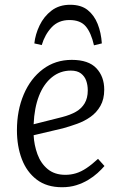

<svg xmlns="http://www.w3.org/2000/svg" viewBox="-20 -771 504 805"><path d="M281 -520Q351 -520 384 -485Q417 -450 417 -395Q417 -355 401 -327Q385 -299 359.5 -281Q334 -263 303.5 -252Q273 -241 244 -233L121 -204Q123 -163 137 -124.5Q151 -86 180 -62Q209 -38 254 -38Q277 -38 298.5 -44.5Q320 -51 342.5 -66Q365 -81 391 -105L418 -75Q406 -61 389 -45.5Q372 -30 349.5 -16.5Q327 -3 300 5.5Q273 14 240 14Q176 14 134 -18Q92 -50 71.5 -104Q51 -158 51 -225Q51 -308 79.5 -375Q108 -442 160 -481Q212 -520 281 -520ZM348 -392Q348 -414 341.5 -432.5Q335 -451 319.5 -463Q304 -475 277 -475Q232 -475 197.5 -447Q163 -419 143.5 -369Q124 -319 121 -250L240 -280Q275 -289 298.5 -302.5Q322 -316 335 -338Q348 -360 348 -392ZM274 -751Q320 -751 347.5 -729Q375 -707 389.5 -670.5Q404 -634 407 -589L374 -581Q362 -634 339.5 -660.5Q317 -687 271 -687Q225 -687 196.5 -656.5Q168 -626 155 -582L124 -589Q128 -627 146 -664.5Q164 -702 196 -726.5Q228 -751 274 -751Z"/></svg>

Font: Literata 18pt Light
Style: Italic
Weight: 300
Italic angle: -2°
Designer: Latin by Veronika Burian and Jose Scaglione. Greek by Irene Vlachou. Cyrillic by Vera Evstafieva
Foundry: TypeTogether
Version: Version 3.103;gftools[0.9.29]